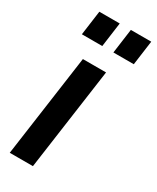

<svg xmlns="http://www.w3.org/2000/svg" viewBox="-200 -839 734 897"><g transform="rotate(30 167.0 -390.0)"><path d="M21 0 98 -550H223L146 0ZM36 -648 54 -780H164L146 -648ZM206 -648 224 -780H334L316 -648Z"/></g></svg>

Font: Mohave Light
Style: Bold Italic
Weight: 700
Italic angle: -8°
Version: Version 2.003